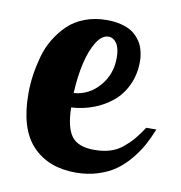

<svg xmlns="http://www.w3.org/2000/svg" viewBox="-64 -565 593 630"><g transform="rotate(10 232.5 -249.5)"><path d="M274.9 -78.1Q304.2 -78.1 327.6 -85.2Q351.1 -92.3 369.6 -107.7Q388.2 -123 401.4 -138.7Q414.6 -154.3 431.2 -179.2H464.8Q452.6 -148.9 439 -124.3Q425.3 -99.6 404.5 -74.7Q383.8 -49.8 359.6 -32.7Q335.4 -15.6 301.5 -4.9Q267.6 5.9 228 5.9Q136.7 5.9 83.7 -50Q30.8 -106 30.8 -223.1Q30.8 -253.9 35.2 -284.4Q39.6 -314.9 48.6 -347.7Q57.6 -380.4 74.5 -408Q91.3 -435.5 113.8 -457.5Q136.2 -479.5 169.7 -492.2Q203.1 -504.9 243.2 -504.9Q269 -504.9 290.3 -499.5Q311.5 -494.1 324.7 -485.8Q337.9 -477.5 347.7 -465.8Q357.4 -454.1 362.1 -443.8Q366.7 -433.6 369.4 -421.1Q372.1 -408.7 372.6 -402.3Q373 -396 373 -389.2Q373 -346.2 356.4 -310.8Q339.8 -275.4 312 -252.7Q284.2 -230 249.5 -217Q214.8 -204.1 176.8 -202.1Q178.2 -134.8 200 -106.4Q221.7 -78.1 274.9 -78.1ZM295.9 -388.2Q295.9 -420.4 284.9 -436.3Q273.9 -452.1 257.8 -452.1Q235.8 -452.1 218 -423.8Q200.2 -395.5 189.7 -350.1Q179.2 -304.7 176.8 -250Q227.1 -253.9 261.5 -293.5Q295.9 -333 295.9 -388.2Z"/></g></svg>

Font: Lobster Two
Style: Bold
Weight: 700
Designer: Pablo Impallari
Foundry: Pablo Impallari. www.impallari.com
Version: Version 1.006